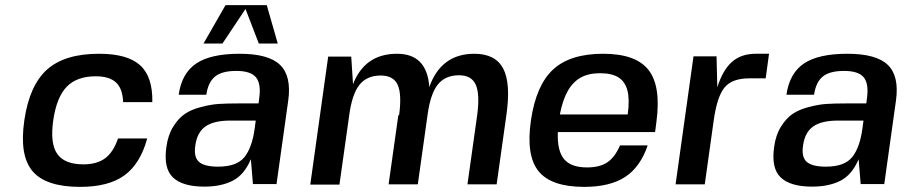

<svg xmlns="http://www.w3.org/2000/svg" viewBox="-20 -720 3534 750"><path d="M441 -179H555Q528 -80 466 -35Q404 10 293 10Q159 10 107 -51.5Q55 -113 75 -250Q95 -387 164 -448.5Q233 -510 367 -510Q478 -510 527.5 -465Q577 -420 575 -321H461Q459 -374 433 -398Q407 -422 354 -422Q280 -422 240.5 -381Q201 -340 188 -250Q175 -160 203.5 -119Q232 -78 306 -78Q359 -78 391 -102Q423 -126 441 -179Z M1060 0 1058 -1H968L960 -98Q934 -37 889 -14Q844 9 778 9Q693 9 655.5 -27Q618 -63 630 -146Q636 -192 656.5 -225Q677 -258 702 -275Q727 -292 765.5 -302Q804 -312 834.5 -314Q865 -316 910 -316H990L993 -340Q1000 -395 979 -419Q958 -443 903 -443Q847 -443 820 -421Q793 -399 786 -350H678Q690 -434 746.5 -472Q803 -510 916 -510Q1029 -510 1074 -466.5Q1119 -423 1106 -328ZM979 -249H880Q815 -249 782.5 -226Q750 -203 743 -152Q736 -107 757 -88Q778 -69 832 -69Q905 -69 935 -106.5Q965 -144 975 -219ZM1022 -700 1065 -550H991L939 -685L849 -550H775L861 -700Z M1536 -270H1539Q1550 -352 1533.5 -388.5Q1517 -425 1467 -425Q1413 -425 1384 -388.5Q1355 -352 1344 -269L1306 1H1192L1262 -499H1352L1359 -391Q1405 -510 1531 -510Q1648 -510 1657 -380Q1703 -510 1833 -510Q1915 -510 1945.5 -452.5Q1976 -395 1958 -270L1920 0H1806L1844 -270Q1855 -352 1838.5 -389Q1822 -426 1773 -426Q1719 -426 1690 -389.5Q1661 -353 1650 -270L1612 0H1498Z M2539 -204H2537H2159Q2156 -132 2183 -99Q2210 -66 2273 -66Q2323 -66 2352.5 -86Q2382 -106 2402 -152H2510Q2481 -67 2421.5 -28.5Q2362 10 2262 10Q2133 10 2083.5 -51.5Q2034 -113 2054 -250Q2074 -387 2140.5 -448.5Q2207 -510 2336 -510Q2464 -510 2513.5 -446.5Q2563 -383 2544 -243ZM2324 -434Q2279 -434 2248.5 -417Q2218 -400 2198 -365Q2178 -330 2167 -273H2432Q2440 -331 2431 -366Q2422 -401 2396 -417.5Q2370 -434 2324 -434Z M2908 -414H2907Q2840 -414 2810.5 -378.5Q2781 -343 2768 -250L2733 0H2619L2689 -500H2779L2782 -379Q2803 -446 2839 -478Q2875 -510 2932 -510H2984L2971 -414Z M3434 0 3432 -1H3342L3334 -98Q3308 -37 3263 -14Q3218 9 3152 9Q3067 9 3029.5 -27Q2992 -63 3004 -146Q3010 -192 3030.5 -225Q3051 -258 3076 -275Q3101 -292 3139.5 -302Q3178 -312 3208.5 -314Q3239 -316 3284 -316H3364L3367 -340Q3374 -395 3353 -419Q3332 -443 3277 -443Q3221 -443 3194 -421Q3167 -399 3160 -350H3052Q3064 -434 3120.5 -472Q3177 -510 3290 -510Q3403 -510 3448 -466.5Q3493 -423 3480 -328ZM3353 -249H3254Q3189 -249 3156.5 -226Q3124 -203 3117 -152Q3110 -107 3131 -88Q3152 -69 3206 -69Q3279 -69 3309 -106.5Q3339 -144 3349 -219Z"/></svg>

Font: Fivo Sans Modern Med
Style: Italic
Weight: 450
Designer: Alexander Slobzheninov
Foundry: Alexander Slobzheninov
Version: 1.0